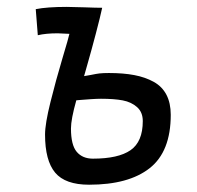

<svg xmlns="http://www.w3.org/2000/svg" viewBox="-20 -520 558 543"><path d="M81.1 -494.1Q113.3 -500.5 168.5 -500.5Q185.1 -500.5 218.5 -499.3Q252 -498 269 -498Q263.7 -473.1 251 -424.8Q238.3 -376.5 228 -340.8L217.8 -304.7Q227.1 -306.2 237.1 -308.1Q247.1 -310.1 251 -310.8Q254.9 -311.5 261 -312.3Q267.1 -313 272.9 -313.2Q278.8 -313.5 288.1 -313.5Q329.1 -313.5 359.9 -307.6Q390.6 -301.8 414.6 -288.6Q438.5 -275.4 450.7 -252Q462.9 -228.5 462.9 -195.3Q462.9 -91.3 403.3 -44.4Q343.8 2.4 231.9 2.4Q164.6 2.4 136 -31.7Q107.4 -65.9 107.4 -139.6Q107.4 -169.9 122.8 -231.7Q138.2 -293.5 156.2 -353.8Q174.3 -414.1 176.3 -424.3Q144 -425.8 143.1 -425.8Q109.9 -425.8 86.9 -420.4ZM265.6 -240.7Q253.9 -240.7 236.3 -239.5Q218.8 -238.3 207 -237.3L195.8 -236.3Q180.7 -182.6 180.7 -156.7Q180.7 -109.9 197 -90.6Q213.4 -71.3 242.7 -71.3Q314.5 -71.3 349.1 -95.2Q383.8 -119.1 383.8 -177.7Q383.8 -202.6 367.7 -217Q351.6 -231.4 327.1 -236.1Q302.7 -240.7 265.6 -240.7Z"/></svg>

Font: Fantasque Sans Mono
Style: Italic
Weight: 400
Italic angle: -11°
Monospace: yes
Designer: Jany Belluz
Version: Version 1.8.0 ; ttfautohint (v1.8.2)